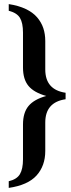

<svg xmlns="http://www.w3.org/2000/svg" viewBox="-20 -711 349 942"><path d="M22.9 210.9V178.2Q62.5 168.9 77.6 143.6Q92.8 118.2 92.8 70.8V-100.1Q92.8 -158.2 119.9 -190.9Q147 -223.6 207 -240.2Q147 -256.8 119.9 -289.3Q92.8 -321.8 92.8 -379.9V-550.8Q92.8 -598.6 77.9 -623.3Q63 -647.9 22.9 -658.2V-690.9Q70.8 -683.6 106 -667Q141.1 -650.4 161.9 -626.2Q182.6 -602.1 192.4 -573.2Q202.1 -544.4 202.1 -509.8V-370.1Q202.1 -270.5 301.8 -255.9V-224.1Q202.1 -209.5 202.1 -109.9V29.8Q202.1 102.5 159.4 149.9Q116.7 197.3 22.9 210.9Z"/></svg>

Font: El Messiri SemiBold
Style: Regular
Weight: 600
Designer: Mohamed Gaber
Foundry: Kief Type Foundry
Version: Version 2.007;PS 002.007;hotconv 1.0.88;makeotf.lib2.5.64775